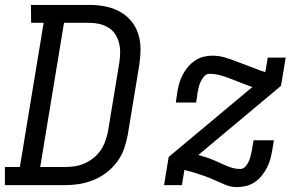

<svg xmlns="http://www.w3.org/2000/svg" viewBox="-30 -755 1250 783"><path d="M-10 0V-74H51L148 -662H97L96 -735H334Q367 -735 398.5 -729Q430 -723 457 -708.5Q484 -694 504 -670.5Q524 -647 533.5 -617.5Q543 -588 543 -555.5Q543 -523 538 -490L491 -205Q486 -177 476 -148.5Q466 -120 447.5 -95Q429 -70 404 -51Q379 -32 350.5 -20.5Q322 -9 293 -4.5Q264 0 236 0ZM134 -74H236Q255 -74 275 -77Q295 -80 314.5 -88.5Q334 -97 351 -110.5Q368 -124 380 -141.5Q392 -159 399 -178.5Q406 -198 410 -217L457 -502Q460 -523 460 -543.5Q460 -564 454.5 -583Q449 -602 438.5 -617.5Q428 -633 411 -643Q394 -653 374.5 -657.5Q355 -662 334 -662H231ZM937 8Q912 8 890 -1Q868 -10 847.5 -19.5Q827 -29 804.5 -37Q782 -45 759 -52L722 -62L712 0H639L658 -115L999 -400Q977 -408 956 -416Q935 -424 914 -432.5Q893 -441 870.5 -447.5Q848 -454 824 -454Q812 -454 803.5 -444.5Q795 -435 789.5 -424Q784 -413 781 -402Q778 -391 776 -379L770 -337H687L693 -379Q696 -397 701 -415Q706 -433 715 -450Q724 -467 736.5 -482Q749 -497 765.5 -508Q782 -519 800 -523.5Q818 -528 836 -528Q863 -528 887.5 -520.5Q912 -513 935.5 -504Q959 -495 983 -486Q1007 -477 1030 -468L1052 -461L1062 -520H1135L1116 -405L779 -123L782 -122Q804 -116 824.5 -108.5Q845 -101 865 -91.5Q885 -82 906 -74Q927 -66 950 -66Q962 -66 970.5 -75.5Q979 -85 984 -96Q989 -107 992 -118Q995 -129 997 -141L1004 -183H1087L1080 -141Q1077 -123 1072 -105Q1067 -87 1058 -70Q1049 -53 1037 -38Q1025 -23 1008.5 -12Q992 -1 973.5 3.5Q955 8 937 8Z"/></svg>

Font: Iosevka Etoile
Style: Italic
Weight: 400
Italic angle: -9°
Designer: Belleve Invis
Foundry: Belleve Invis
Version: Version 22.1.2; ttfautohint (v1.8.4)